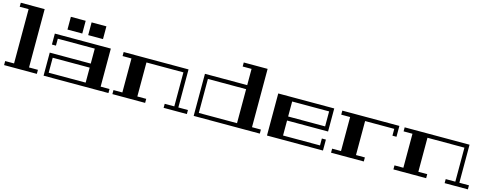

<svg xmlns="http://www.w3.org/2000/svg" viewBox="-26 -1381 5257 2067"><g transform="rotate(15 2602.5 -347.5)"><path d="M286 -45H385V0H20V-45H119V-650H20V-695H286Z M1084 -45H1183V0H460V-257H917V-424H505V-347H460V-469H1084ZM917 -45V-212H505V-45ZM745 -546H580V-688H745ZM976 -546H811V-688H976Z M1227 -469H1950V-45H2057V0H1798V-45H1905V-424H1493V-45H1592V0H1227V-45H1326V-424H1227Z M2604 -469V-650H2505V-695H2771V-45H2870V0H2133V-469ZM2178 -45H2604V-424H2178Z M2950 -469H3574V-212H3117V-45H3529V-122H3574V0H2950ZM3117 -424V-257H3529V-424Z M4300 -469V-348H4255V-424H3930V-45H4029V0H3664V-45H3763V-424H3664V-469Z M4359 -469H5082V-45H5189V0H4930V-45H5037V-424H4625V-45H4724V0H4359V-45H4458V-424H4359Z"/></g></svg>

Font: Geostar Fill
Style: Regular
Weight: 400
Designer: Joe Prince
Foundry: Joe Prince
Version: Version 1.002